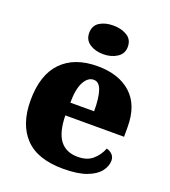

<svg xmlns="http://www.w3.org/2000/svg" viewBox="-142 -881 882 995"><g transform="rotate(20 299.0 -383.5)"><path d="M320 10Q178 10 109.5 -62.5Q41 -135 41 -266Q41 -407 111 -479Q181 -551 308 -551Q426 -551 493.5 -489.5Q561 -428 561 -309V-254H237Q239 -160 272.5 -117Q306 -74 370 -74Q421 -74 451.5 -100Q482 -126 498 -166Q517 -161 529.5 -148Q542 -135 542 -115Q542 -85 520 -56Q498 -27 449.5 -8.5Q401 10 320 10ZM370 -325Q370 -399 356.5 -438.5Q343 -478 313 -478Q281 -478 260 -439Q239 -400 239 -325ZM313 -619Q268 -619 237.5 -639.5Q207 -660 207 -698Q207 -739 237.5 -758Q268 -777 313 -777Q356 -777 388 -758Q420 -739 420 -698Q420 -660 388 -639.5Q356 -619 313 -619Z"/></g></svg>

Font: Noto Serif Ethiopic Black
Style: Regular
Weight: 900
Designer: Monotype Design Team
Foundry: Monotype Imaging Inc.
Version: Version 2.102; ttfautohint (v1.8.4.7-5d5b)